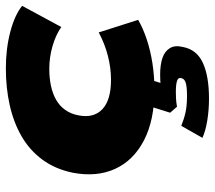

<svg xmlns="http://www.w3.org/2000/svg" viewBox="-60 -490 751 672"><g transform="rotate(-90 316.0 -153.5)"><path d="M337 11Q232 11 161.5 -25.5Q91 -62 61.5 -126.5Q32 -191 48 -275Q61 -337 94 -381.5Q127 -426 175.5 -454Q224 -482 284.5 -495.5Q345 -509 413 -509Q482 -509 541 -493.5Q600 -478 632 -452L558 -315Q529 -335 490 -346Q451 -357 412 -357Q379 -357 351.5 -351Q324 -345 303 -333Q282 -321 268 -301.5Q254 -282 249 -256Q238 -202 270 -171.5Q302 -141 373 -141Q415 -141 457.5 -152Q500 -163 539 -184L583 -46Q554 -29 515 -16Q476 -3 431 4Q386 11 337 11ZM307 202Q268 202 231 196Q194 190 170 179L212 105Q237 115 260 120Q283 125 317 125Q349 125 363 120.5Q377 116 379 105Q382 94 369 90Q356 86 332 86Q323 86 309 86.5Q295 87 279 90L258 66L285 -20H378L354 60L314 40Q333 35 351.5 33Q370 31 391 31Q426 31 449.5 39Q473 47 484 65Q495 83 488 111Q479 159 432.5 180.5Q386 202 307 202Z"/></g></svg>

Font: Nunito Sans 10pt Expanded Black
Style: Italic
Weight: 900
Width: 7
Italic angle: -9°
Designer: Vernon Adams
Foundry: Vernon Adams
Version: Version 3.101;gftools[0.9.27]